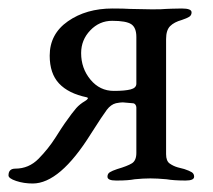

<svg xmlns="http://www.w3.org/2000/svg" viewBox="-35 -422 502 452"><path d="M-15 -9Q-15 -25 1 -25Q33 -25 56 -48.5Q79 -72 95.5 -98Q112 -124 117 -131Q136 -158 144.5 -167.5Q153 -177 165 -184Q170 -187 171.5 -189.5Q173 -192 169 -193Q126 -202 104 -225.5Q82 -249 82 -291Q82 -342 125 -372Q168 -402 230 -402Q257 -402 271 -401L323 -400Q348 -400 356 -401Q361 -401 369 -401.5Q377 -402 393 -402Q416 -402 416 -393Q416 -386 410.5 -382.5Q405 -379 393 -375Q375 -370 365.5 -360.5Q356 -351 356 -330V-59Q356 -43 364.5 -37Q373 -31 383.5 -28Q394 -25 399 -24Q411 -20 416.5 -16.5Q422 -13 422 -6Q422 3 402 3Q374 3 357 0Q335 -2 319 -2Q302 -2 282 0Q267 3 241 3H238Q218 3 218 -6Q218 -13 223.5 -16.5Q229 -20 241 -24Q265 -31 275.5 -37.5Q286 -44 286 -62V-169Q286 -173 283.5 -176Q281 -179 277 -179Q257 -181 254 -181Q248 -181 238 -179Q226 -176 216.5 -163.5Q207 -151 179 -107Q106 10 42 10Q21 10 3 4Q-15 -2 -15 -9ZM286 -225V-335Q286 -357 274 -365Q262 -373 229 -373Q199 -373 177.5 -350.5Q156 -328 156 -297Q156 -261 178 -234.5Q200 -208 233 -208Q259 -208 272.5 -211.5Q286 -215 286 -225Z"/></svg>

Font: EB Garamond
Style: Regular
Weight: 400
Designer: Georg Duffner and Octavio Pardo
Foundry: Georg Duffner
Version: Version 1.000; ttfautohint (v1.6)